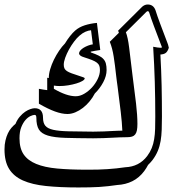

<svg xmlns="http://www.w3.org/2000/svg" viewBox="-76 -761 817 845"><path d="M629.9 -521.5Q633.8 -520.5 634.8 -520.3Q635.7 -520 635 -520Q634.3 -520 632.6 -520.3Q630.9 -520.5 629.9 -521ZM95.2 -370.1Q118.7 -365.7 131.8 -364.3V-418.9Q136.7 -418 138.7 -417.5Q138.7 -435.1 144.8 -456.1Q150.9 -477.1 161.1 -498Q171.4 -519 184.1 -537.8Q196.8 -556.6 210 -569.8Q220.2 -586.9 232.2 -602.1Q244.1 -617.2 255.4 -627L254.9 -626.5Q272 -641.6 297.1 -649.7Q322.3 -657.7 350.6 -660.2L365.2 -541Q354.5 -539.6 343.5 -537.6Q332.5 -535.6 323.2 -533.7L323.7 -530.3Q345.2 -522.9 358.6 -516.1Q372.1 -509.3 379.6 -500.7Q387.2 -492.2 390.1 -480.7Q393.1 -469.2 393.1 -452.6Q393.1 -426.8 378.4 -399.2Q363.8 -371.6 341.3 -349.6Q332 -331.5 318.6 -315.2Q305.2 -298.8 289.1 -286.4Q272.9 -273.9 255.4 -266.6Q237.8 -259.3 220.7 -259.3Q196.3 -259.3 165.5 -270.5Q134.8 -281.7 95.2 -304.7ZM660.6 -572.8Q662.1 -568.8 663.6 -564.5Q665 -560.1 667 -550.8Q661.6 -533.7 652.8 -527.6Q644 -521.5 630.4 -521.5Q628.9 -521.5 628.9 -521.2Q628.9 -521 629.9 -521Q633.8 -451.2 635.3 -384.3Q636.7 -317.4 636.7 -248Q636.7 -216.8 635.7 -190.2Q634.8 -163.6 630.9 -140.4Q627 -117.2 618.4 -96.7Q609.9 -76.2 595.2 -56.6Q590.3 -50.8 585.7 -45.4Q581.1 -40 575.7 -35.2Q571.8 -28.3 567.9 -21.5Q564 -14.6 558.6 -7.8Q536.6 21.5 506.6 36.4Q476.6 51.3 439.9 53.2Q419.4 56.2 400.4 58.3Q381.3 60.5 360.8 61.8Q340.3 63 317.9 63.5Q295.4 64 268.6 64Q187 64 126.2 57.6Q65.4 51.3 24.9 33.2Q-15.6 15.1 -35.9 -17.6Q-56.2 -50.3 -56.2 -103.5Q-56.2 -125 -52 -142.6Q-47.9 -160.2 -41.3 -174.1Q-34.7 -188 -25.9 -198.2Q-17.1 -208.5 -7.8 -215.8Q0 -234.9 11.5 -248Q22.9 -261.2 34.9 -269.3Q46.9 -277.3 58.1 -281Q69.3 -284.7 76.7 -284.7Q113.3 -284.7 113.3 -242.7Q113.3 -220.2 123.3 -207.8Q133.3 -195.3 158.2 -189.7Q183.1 -184.1 225.8 -183.1Q268.6 -182.1 334 -181.6Q360.4 -181.6 381.3 -182.6Q402.3 -183.6 421.4 -184.6Q432.1 -185.1 442.4 -185.5Q452.6 -186 462.4 -186Q460.9 -221.7 455.3 -269.3Q449.7 -316.9 441.4 -380.4Q439.9 -392.6 438.2 -403.6Q436.5 -414.6 435.5 -425.3Q430.2 -475.1 424.3 -512.2Q418.5 -549.3 407.2 -577.1L447.3 -616.7Q446.3 -619.1 445.6 -621.3Q444.8 -623.5 443.8 -626L550.3 -731.9Q555.7 -736.3 561.5 -738.8Q567.4 -741.2 574.2 -741.2Q599.1 -741.2 608.4 -715.8Q615.7 -691.9 628.7 -657.2Q641.6 -622.6 660.6 -572.8ZM161.1 -370.1Q217.3 -337.4 257.3 -337.4Q275.9 -337.4 294.7 -348.4Q313.5 -359.4 328.9 -376.2Q344.2 -393.1 354 -413.3Q363.8 -433.6 363.8 -452.6Q363.8 -463.9 361.1 -471.4Q358.4 -479 350.6 -485.1Q342.8 -491.2 329.3 -496.6Q315.9 -502 294.4 -508.8Q272 -515.1 272 -526.4Q272 -532.2 277.6 -538.8Q283.2 -545.4 292 -550.8Q300.8 -556.2 311.5 -560.3Q322.3 -564.5 332.5 -565.9L324.7 -627.9Q313 -627 300 -621.3Q287.1 -615.7 274.4 -604.5Q262.2 -594.2 249.8 -577.6Q237.3 -561 227.3 -542.7Q217.3 -524.4 210.9 -506.6Q204.6 -488.8 204.6 -476.1Q204.6 -466.3 207.8 -459.7Q210.9 -453.1 218.8 -448Q226.6 -442.9 239.5 -438.2Q252.4 -433.6 272 -427.2Q296.9 -419.9 296.9 -416.5Q296.9 -410.6 286.4 -404.5Q275.9 -398.4 259.8 -393.6Q243.7 -388.7 224.1 -385.5Q204.6 -382.3 186 -382.3Q180.2 -382.3 173.8 -382.8Q167.5 -383.3 161.1 -384.3ZM633.3 -562Q614.3 -611.8 601.1 -647Q587.9 -682.1 580.6 -706.1Q578.6 -711.9 574.2 -711.9Q572.3 -711.9 568.4 -709L478 -619.1Q486.8 -596.7 492.4 -551.3Q498 -505.9 506.8 -432.6Q516.6 -358.9 522.7 -305.9Q528.8 -252.9 528.8 -215.8Q528.8 -198.7 526.6 -187.5Q524.4 -176.3 519 -169.4Q513.7 -162.6 505.1 -159.9Q496.6 -157.2 483.9 -157.2Q467.3 -157.2 450.7 -156.5Q434.1 -155.8 416.3 -154.8Q398.4 -153.8 378.4 -153.1Q358.4 -152.3 334 -152.3Q259.8 -152.8 211.4 -154.3Q163.1 -155.8 134.8 -164.3Q106.4 -172.9 95.2 -190.9Q84 -209 84 -242.7Q84 -255.4 76.7 -255.4Q69.8 -255.4 58.3 -250.2Q46.9 -245.1 36.1 -232.9Q25.4 -220.7 17.6 -201.2Q9.8 -181.6 9.8 -152.3Q9.8 -108.4 28.1 -81.5Q46.4 -54.7 83.3 -39.6Q120.1 -24.4 175.5 -19.3Q231 -14.2 305.2 -14.2Q332 -14.2 354.5 -14.6Q377 -15.1 397.2 -16.6Q417.5 -18.1 436.5 -20Q455.6 -22 475.1 -24.9Q536.1 -27.3 571.8 -74.2Q584.5 -91.3 591.8 -109.4Q599.1 -127.4 602.5 -148.7Q606 -169.9 606.7 -194.3Q607.4 -218.8 607.4 -248Q607.4 -326.2 605.2 -400.9Q603 -475.6 598.1 -555.2Q621.1 -550.8 630.4 -550.8Q636.2 -550.8 636.7 -552.7Q636.2 -554.7 635.3 -557.1Q634.3 -559.6 633.3 -562Z"/></svg>

Font: XB Kayhan Sayeh
Style: Regular
Weight: 700
Designer: Behnam
Foundry: Irmug
Version: Version 7.300 2009